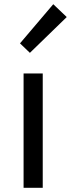

<svg xmlns="http://www.w3.org/2000/svg" viewBox="-20 -892 337 912"><path d="M92 0H183V-543H92ZM122 -641 297 -811 233 -872 75 -686Z"/></svg>

Font: Microsoft YaHei
Style: Regular
Weight: 400
Designer: Ryoko NISHIZUKA 西塚涼子 (kana, bopomofo & ideographs); Paul D. Hunt (Latin, Greek & Cyrillic); Sandoll Communications 산돌커뮤니
Foundry: Adobe
Version: Version 2.001;hotconv 1.0.111;makeotfexe 2.5.65597